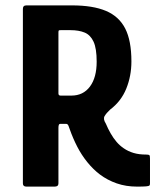

<svg xmlns="http://www.w3.org/2000/svg" viewBox="-20 -693 592 713"><path d="M78 0Q65 0 65 -12V-660Q65 -673 78 -673H247Q325 -673 373.5 -652.5Q422 -632 445 -587Q468 -542 468 -465Q468 -411 449 -364Q430 -317 389 -286Q375 -273 368.5 -262Q362 -251 373 -234Q381 -215 391 -197.5Q401 -180 413 -166Q425 -152 440 -142Q456 -131 476 -125Q496 -119 523 -119Q532 -119 534.5 -117Q537 -115 537 -104V-12Q537 -6 535 -4Q533 -2 523 -1Q513 0 489 0Q448 0 413.5 -12Q379 -24 351 -45Q326 -64 304.5 -90.5Q283 -117 267 -148Q251 -179 239 -213Q238 -215 235 -224Q232 -233 226 -233H203Q197 -233 197 -218V-12Q197 0 183 0ZM197 -346Q197 -342 199 -340Q201 -338 205 -338H245Q289 -338 314 -371.5Q339 -405 339 -464Q339 -513 327.5 -538Q316 -563 294.5 -572Q273 -581 242 -581H205Q200 -581 198.5 -580Q197 -579 197 -572Z"/></svg>

Font: Glory Thin
Style: Bold
Weight: 700
Version: Version 1.011